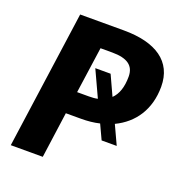

<svg xmlns="http://www.w3.org/2000/svg" viewBox="-126 -801 853 908"><g transform="rotate(20 300.5 -346.5)"><path d="M601 -503C601 -630 505 -693 344 -693H124L27 0H188L220 -231H296C329 -231 360 -234 389 -241L423 -168H499L455 -263C545 -306 601 -388 601 -503ZM355 -479H278L339 -347C326 -344 311 -343 295 -343H236L269 -576H328C403 -576 440 -551 440 -495C440 -443 427 -404 401 -379Z"/></g></svg>

Font: Fira Sans
Style: Bold Italic
Weight: 700
Italic angle: -8°
Designer: bBox Type GmbH & Carrois Corporate GbR & Edenspiekermann AG
Foundry: bBox Type GmbH & Carrois Corporate GbR & Edenspiekermann AG
Version: Version 4.301;PS 004.301;hotconv 1.0.88;makeotf.lib2.5.64775